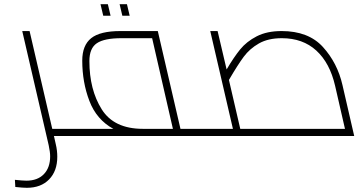

<svg xmlns="http://www.w3.org/2000/svg" viewBox="-20 -648 1730 915"><path d="M354 -11Q354 0 337 0H237L246 40Q253 69 253 99Q253 167 214 207Q175 247 108 247Q89 247 53 243L51 209Q89 213 106 213Q159 213 189 182Q219 151 219 97Q219 77 212 44L86 -500H121L229 -34H329Q354 -34 354 -11Z M965 -11Q965 0 948 0H337Q323 0 318 -5.5Q313 -11 313 -22Q313 -34 329 -34H520Q440 -78 406 -167Q372 -256 372 -359Q372 -432 414.5 -466Q457 -500 554 -500H732L840 -34H940Q965 -34 965 -11ZM804 -34 705 -466H559Q477 -466 441.5 -442Q406 -418 406 -357Q406 -221 464.5 -127.5Q523 -34 661 -34ZM459 -628H494L507 -573H472ZM550 -628H585L598 -573H563Z M1668 0H948Q934 0 929 -5.5Q924 -11 924 -22Q924 -34 940 -34H1090L982 -500H1017L1060 -317Q1094 -375 1124.5 -412.5Q1155 -450 1203.5 -475Q1252 -500 1322 -500Q1450 -500 1519 -424Q1588 -348 1612 -243ZM1125 -34H1624L1577 -239Q1552 -348 1487.5 -407Q1423 -466 1323 -466Q1258 -466 1214 -441Q1170 -416 1141.5 -377.5Q1113 -339 1071 -267Z"/></svg>

Font: Cairo ExtraLight
Style: Italic
Weight: 275
Italic angle: -13°
Designer: Mohamed Gaber, Accademia di Belle Arti di Urbino and others
Foundry: Kief Type Foundry, Accademia di Belle Arti di Urbino and others
Version: Version 3.011